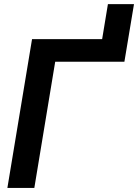

<svg xmlns="http://www.w3.org/2000/svg" viewBox="-20 -919 675 939"><path d="M16.1 0 136.7 -727.5H479.5L507.8 -898.9H635.3L588.4 -617.2H250L147.9 0Z"/></svg>

Font: Inter Display Semi Bold
Style: Italic
Weight: 600
Italic angle: -9.39999°
Designer: Rasmus Andersson
Foundry: rsms
Version: Version 4.000;git-4fc901f